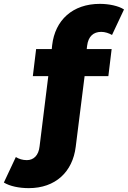

<svg xmlns="http://www.w3.org/2000/svg" viewBox="-114 -771 662 994"><path d="M464 -517H335L337 -534C343 -583 370 -606 410 -606C430 -606 450 -599 466 -590L528 -722C499 -741 449 -751 403 -751C262 -751 171 -667 156 -537L154 -517H73L56 -377H136L91 -14C86 35 59 58 25 58C3 58 -16 52 -32 42L-94 174C-63 193 -15 203 35 203C173 203 262 119 278 -11L324 -377H447Z"/></svg>

Font: Montserrat-Alt1 ExtBd
Style: Regular
Weight: 800
Designer: Differentunic
Foundry: Differentunic
Version: Version 7.222